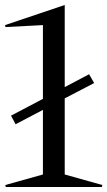

<svg xmlns="http://www.w3.org/2000/svg" viewBox="-65 -745 428 765"><path d="M-21 -284.2 106 -351.1V-645L-43 -637.2L-44.9 -645L192.9 -725.1V-397.9L290 -449.2L310.1 -414.1L192.9 -353V-49.8L342.8 -7.8L340.8 0H-42L-43.9 -7.8L106 -49.8V-307.1L-2.9 -250Z"/></svg>

Font: Halibut Exp
Style: Regular
Weight: 400
Width: 7
Designer: Matteo Maggi
Foundry: Collletttivo
Version: Version 3.080 | FøM Fix